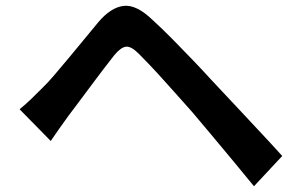

<svg xmlns="http://www.w3.org/2000/svg" viewBox="-20 -675 1040 666"><path d="M48 -296Q70 -314 87.5 -331Q105 -348 127 -370Q145 -387 167.5 -413.5Q190 -440 216 -471Q242 -502 269 -535Q296 -568 321 -598Q364 -649 408.5 -654.5Q453 -660 509 -606Q542 -576 578 -539.5Q614 -503 649 -466.5Q684 -430 713 -398Q747 -362 789.5 -316.5Q832 -271 876.5 -223.5Q921 -176 959 -134L861 -29Q827 -71 788.5 -117Q750 -163 713.5 -207Q677 -251 647 -286Q625 -311 598.5 -340.5Q572 -370 546 -399Q520 -428 497.5 -451.5Q475 -475 461 -489Q435 -515 417 -513Q399 -511 376 -483Q360 -463 339.5 -436Q319 -409 297 -379.5Q275 -350 254.5 -322.5Q234 -295 218 -274Q202 -252 185 -228Q168 -204 156 -186Z"/></svg>

Font: Noto Sans JP SemiBold
Style: Regular
Weight: 600
Designer: Ryoko NISHIZUKA  (kana, bopomofo & ideographs); Paul D. Hunt (Latin, Greek & Cyrillic); Sandoll Communications , Soo-you
Foundry: Adobe
Version: Version 2.004-H2;hotconv 1.0.118;makeotfexe 2.5.65603